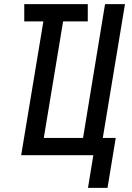

<svg xmlns="http://www.w3.org/2000/svg" viewBox="-20 -755 640 934"><path d="M503 159H408L434 0H83L191 -651H98V-735H407V-651H287L193 -84H384L491 -735H588L480 -84H543Z"/></svg>

Font: Iosevka Curly MdExObl
Style: Regular
Weight: 500
Width: 7
Italic angle: -9°
Monospace: yes
Designer: Belleve Invis
Foundry: Belleve Invis
Version: Version 11.1.0; ttfautohint (v1.8.3)